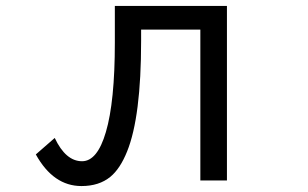

<svg xmlns="http://www.w3.org/2000/svg" viewBox="-20 -585 1040 649"><path d="M368.2 -564.9H747.1V24.9H657.2V-484.9H457V-446.8Q457 -190.4 409.7 -73.2Q386.2 -14.6 353 12.7Q314.9 43.9 255.4 43.9Q160.2 43.9 101.1 -63L165 -118.7Q202.1 -40 257.3 -40Q309.1 -40 337.9 -138.7Q368.2 -241.2 368.2 -440.9Z"/></svg>

Font: BIZ UDGothic
Style: Regular
Weight: 400
Monospace: yes
Designer: TypeBank Co., Ltd.
Foundry: Morisawa Inc.
Version: Version 1.05